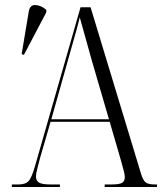

<svg xmlns="http://www.w3.org/2000/svg" viewBox="-20 -743 644 763"><path d="M27 0V-10H54Q82 -10 94.5 -24.5Q107 -39 120 -86L300 -714H340L540 -54Q548 -27 558.5 -18.5Q569 -10 595 -10H604V0H396V-10H423Q456 -10 466 -17Q476 -24 476 -40Q476 -50 470.5 -69Q465 -88 461 -104L416 -259H181L140 -118Q135 -99 129 -76Q123 -53 123 -41Q123 -25 135 -17.5Q147 -10 181 -10H218V0ZM184 -269H413L345 -502Q327 -567 316 -606Q305 -645 297 -674Q289 -641 280.5 -611.5Q272 -582 260 -539ZM75 -525 66 -528 94 -695Q98 -724 120.5 -723Q143 -722 164 -704V-694Z"/></svg>

Font: Noto Serif Display Condensed Light
Style: Regular
Weight: 300
Width: 3
Designer: Monotype Design Team
Foundry: Monotype Imaging Inc.
Version: Version 2.009